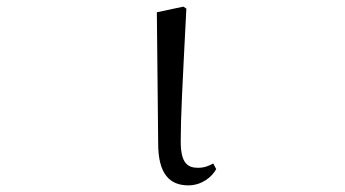

<svg xmlns="http://www.w3.org/2000/svg" viewBox="-20 -545 1040 579"><path d="M548 14C588 14 619 -11 632 -35L623 -52C610 -45 597 -39 577 -39C545 -39 525 -54 525 -118C525 -196 530 -283 542 -519L533 -525L453 -508L457 -112C457 -20 492 14 548 14Z"/></svg>

Font: Harano Aji Mincho
Style: Regular
Weight: 400
Foundry: Masamichi Hosoda
Version: HaranoAjiMincho-Regular version 20230610;ttx 4.39.4